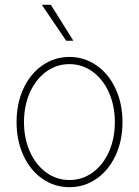

<svg xmlns="http://www.w3.org/2000/svg" viewBox="-20 -778 585 809"><path d="M49.8 -263.7Q49.8 -341.8 78.6 -404.3Q107.4 -466.8 158.4 -502.4Q209.5 -538.1 272.5 -538.1Q335.4 -538.1 386.7 -502.4Q438 -466.8 467 -404.1Q496.1 -341.3 496.1 -263.7Q496.1 -185.5 467 -123Q438 -60.5 386.7 -24.9Q335.4 10.7 272.5 10.7Q209.5 10.7 158.4 -24.9Q107.4 -60.5 78.6 -123Q49.8 -185.5 49.8 -263.7ZM463.9 -263.7Q463.9 -332 439.2 -387.7Q414.6 -443.4 370.8 -475.6Q327.1 -507.8 272.5 -507.8Q217.8 -507.8 174.1 -475.6Q130.4 -443.4 105.7 -387.7Q81.1 -332 81.1 -263.7Q81.1 -195.3 105.7 -139.6Q130.4 -84 174.1 -51.8Q217.8 -19.5 272.5 -19.5Q327.6 -19.5 371.3 -51.8Q415 -84 439.5 -139.6Q463.9 -195.3 463.9 -263.7ZM156.2 -757.8H194.3L289.1 -606.4H258.8Z"/></svg>

Font: Pretendard Thin
Style: Regular
Weight: 100
Designer: Base glyphs from Inter by Rasmus Andersson; Hangeul glyphs from Noto Sans CJK(Source Han Sans) by Jang Soo-young and Kan
Foundry: Kil Hyung-jin
Version: Version 1.309